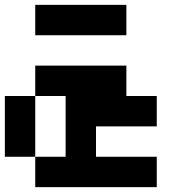

<svg xmlns="http://www.w3.org/2000/svg" viewBox="-20 -770 790 790"><path d="M125 -625V-750H500V-625ZM125 -125H0V-375H125V-125H250V-375H125V-500H500V-375H625V-250H375V-125H625V0H125Z"/></svg>

Font: Tiny5
Style: Regular
Weight: 400
Designer: Stefan Schmidt
Foundry: Made with Bits'n'Picas by Kreative Software
Version: Version 1.002; ttfautohint (v1.8.4.7-5d5b)